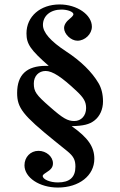

<svg xmlns="http://www.w3.org/2000/svg" viewBox="-20 -711 540 863"><path d="M186 -415C100 -415 57 -375 57 -293C57 -226 83 -193 225 -78L282 -32C310 -9 319 7 319 38C319 86 293 109 240 109C204 109 172 95 172 80C172 76 176 72 187 65C210 51 218 40 218 23C218 -7 188 -33 153 -33C117 -33 90 -5 90 32C90 87 157 132 240 132C336 132 404 78 404 3C404 -51 376 -92 302 -144C355 -145 382 -152 404 -169C429 -188 443 -220 443 -255C443 -287 436 -315 423 -337C393 -388 343 -437 277 -480C207 -526 173 -565 173 -599C173 -640 207 -668 256 -668C284 -668 310 -658 310 -647C310 -643 305 -636 295 -628C277 -614 268 -599 268 -585C268 -558 299 -528 328 -528C362 -528 393 -558 393 -591C393 -645 326 -691 248 -691C161 -691 99 -637 99 -561C99 -513 117 -487 199 -415ZM367 -225C367 -191 345 -167 314 -167C284 -167 263 -179 205 -230C142 -285 132 -299 132 -336C132 -369 154 -392 185 -392C216 -392 257 -365 324 -302C357 -271 367 -253 367 -225Z"/></svg>

Font: STIXGeneral
Style: Bold
Weight: 700
Designer: MicroPress Inc., with final additions and corrections provided by Coen Hoffman, Elsevier (retired)
Version: Version 1.1.0